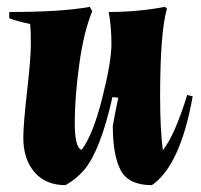

<svg xmlns="http://www.w3.org/2000/svg" viewBox="-20 -525 587 560"><path d="M309 -158Q316 -198 325 -240L308 -242Q273 -86 226 -30Q202 -2 171 15Q113 15 80.5 -23Q48 -61 48 -123Q48 -162 59 -259Q70 -356 70 -395.5Q70 -435 68 -455Q25 -464 7 -472V-490Q161 -490 242 -505L249 -492Q224 -432 211 -336Q198 -240 198 -167Q198 -94 218 -88Q251 -131 278 -238Q305 -345 305 -396.5Q305 -448 297 -490Q382 -490 461 -505L467 -500Q447 -431 447 -244Q447 -147 455 -87Q490 -131 526 -248L542 -244Q506 -42 423 15Q355 15 332 -28.5Q309 -72 309 -158Z"/></svg>

Font: Almendra
Style: Bold Italic
Weight: 700
Italic angle: -12°
Designer: Ana Sanfelippo
Foundry: Ana Sanfelippo
Version: Version 1.004